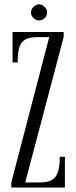

<svg xmlns="http://www.w3.org/2000/svg" viewBox="-20 -844 344 864"><path d="M31 0V-23L201.5 -677H150.5Q112 -677 92.5 -665.5Q73 -654 66.2 -628.8Q59.5 -603.5 59.5 -563H36.5V-700H266.5V-677.5L93.5 -23H161Q196 -23 215 -35Q234 -47 241.5 -72.5Q249 -98 249 -138.5H272V0ZM156 -752Q142 -752 130.8 -762.8Q119.5 -773.5 119.5 -787.5Q119.5 -802 130.8 -813.2Q142 -824.5 156 -824.5Q170 -824.5 181 -813.2Q192 -802 192 -787.5Q192 -773.5 181 -762.8Q170 -752 156 -752Z"/></svg>

Font: Imbue 48pt Light
Style: Regular
Weight: 300
Designer: Tyler Finck
Foundry: Etcetera Type Company
Version: Version 1.102